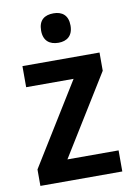

<svg xmlns="http://www.w3.org/2000/svg" viewBox="-85 -807 599 861"><g transform="rotate(-10 214.5 -376.0)"><path d="M220 -752C179 -752 152 -733 152 -685C152 -638 180 -618 220 -618C258 -618 286 -638 286 -685C286 -732 259 -752 220 -752ZM401 0V-96H168L393 -460V-543H42V-447H258L28 -75V0Z"/></g></svg>

Font: Noto Sans Thai SemCond SemBd
Style: Regular
Weight: 600
Width: 4
Designer: Monotype Design Team
Foundry: Monotype Imaging Inc.
Version: Version 2.002